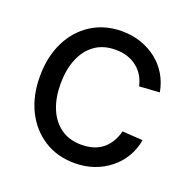

<svg xmlns="http://www.w3.org/2000/svg" viewBox="-103 -634 739 746"><g transform="rotate(20 267.0 -260.5)"><path d="M279.8 11.7Q208 11.7 153.6 -22.9Q99.1 -57.6 68.8 -118.7Q38.6 -179.7 38.6 -259.8Q38.6 -340.3 68.8 -401.9Q99.1 -463.4 153.6 -498.3Q208 -533.2 279.8 -533.2Q322.8 -533.2 359.6 -520.3Q396.5 -507.3 425.3 -484.4Q454.1 -461.4 472.7 -429.7Q491.2 -397.9 498 -359.9L414.1 -354.5Q409.2 -377 398.2 -395.8Q387.2 -414.6 370.1 -428.2Q353 -441.9 330.6 -449.5Q308.1 -457 279.8 -457Q230 -457 195.1 -431.9Q160.2 -406.7 142.1 -362.3Q124 -317.9 124 -259.8Q124 -202.1 142.1 -158.2Q160.2 -114.3 195.1 -89.4Q230 -64.5 279.8 -64.5Q308.6 -64.5 330.8 -71.8Q353 -79.1 369.1 -92.8Q385.3 -106.4 396.5 -125.5Q407.7 -144.5 413.6 -168L498.5 -162.6Q492.2 -125 473.4 -93Q454.6 -61 425.5 -37.6Q396.5 -14.2 359.6 -1.2Q322.8 11.7 279.8 11.7Z"/></g></svg>

Font: Inter 28pt
Style: Regular
Weight: 400
Designer: Rasmus Andersson
Foundry: rsms
Version: Version 4.001;git-66647c0bb